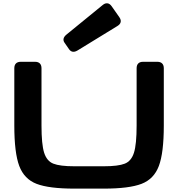

<svg xmlns="http://www.w3.org/2000/svg" viewBox="-20 -1123 1075 1159"><path d="M66.4 -365.2V-710.9Q66.4 -730 76.4 -740Q86.4 -750 105.5 -750H191.4Q210.4 -750 220.5 -740Q230.5 -730 230.5 -710.9V-365.2Q230.5 -251.9 246.4 -201.3Q262.4 -150.8 302 -135.1Q341.5 -119.3 429.2 -119.3H606Q693.7 -119.3 733.2 -135.1Q772.8 -150.8 788.7 -201.3Q804.7 -251.9 804.7 -365.2V-710.9Q804.7 -730 814.7 -740Q824.7 -750 843.8 -750H929.7Q948.7 -750 958.7 -740Q968.8 -730 968.8 -710.9V-365.2Q968.8 -200.7 939 -121.3Q909.2 -42 834.2 -13.2Q759.3 15.6 606 15.6H429.2Q275.9 15.6 200.9 -13.2Q126 -42 96.2 -121.3Q66.4 -200.7 66.4 -365.2ZM654 -1085.3 699.8 -1020Q711.3 -1004.1 708.5 -990.1Q705.7 -976.2 688.5 -965.8L448.4 -818.6Q432.4 -808.9 419.7 -810.6Q406.9 -812.3 397.7 -824.7L370 -864.5Q361 -876.9 363.8 -889.5Q366.5 -902.1 380.9 -914L599.3 -1092.2Q614.4 -1104.9 628.6 -1103Q642.8 -1101.2 654 -1085.3Z"/></svg>

Font: Gyrochrome
Style: Regular
Weight: 400
Designer: David Moles
Foundry: David Moles
Version: Version 1.005;Glyphs 3.2.3 (3260)